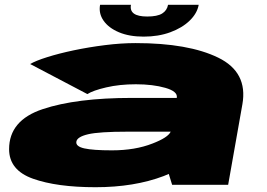

<svg xmlns="http://www.w3.org/2000/svg" viewBox="-20 -772 1115 802"><path d="M699 0 685 -45.5Q674.5 -41 663.5 -36.5Q540.5 10 379 10Q217.5 10 117.8 -25.5Q18 -61 18 -149Q18 -269.5 158.5 -316.2Q299 -363 530.5 -363H718.5V-364Q723 -390 670.8 -405Q618.5 -420 547.5 -420Q479.5 -420 423.8 -407Q368 -394 345 -379L106 -504.5Q128.5 -518 176.8 -533.2Q225 -548.5 288 -561.8Q351 -575 418.5 -583.5Q486 -592 546.5 -592Q767 -592 891.5 -531.2Q1016 -470.5 992.5 -336.5L933 0ZM693 -222H513.5Q393.5 -222 348 -211.2Q302.5 -200.5 299 -180.5Q295.5 -160.5 332 -152.2Q368.5 -144 447.5 -144Q544.5 -144 617 -172.5Q682 -197.5 693 -222ZM580 -619Q520 -619 476.8 -637.2Q433.5 -655.5 412.5 -685.8Q391.5 -716 398 -752H527Q518 -703 595 -703Q637 -703 657.2 -715.5Q677.5 -728 682 -752H810Q803.5 -716 772.2 -685.8Q741 -655.5 691.2 -637.2Q641.5 -619 580 -619Z"/></svg>

Font: Anybody UltraExpanded Black
Style: Italic
Weight: 900
Width: 9
Italic angle: -10°
Designer: Tyler Finck
Foundry: Etcetera Type Company
Version: Version 1.010; ttfautohint (v1.8.3) -l 8 -r 50 -G 200 -x 14 